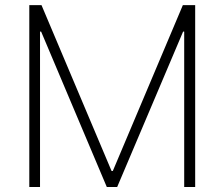

<svg xmlns="http://www.w3.org/2000/svg" viewBox="-20 -748 897 768"><path d="M97.2 -727.5H146L426.3 -64H431.2L711.4 -727.5H760.7V0H716.8V-621.6H712.4L448.7 0H407.2L144.5 -621.6H140.1V0H97.2Z"/></svg>

Font: Inter Tight ExtraLight
Style: Regular
Weight: 250
Designer: Rasmus Andersson
Foundry: rsms
Version: Version 3.004